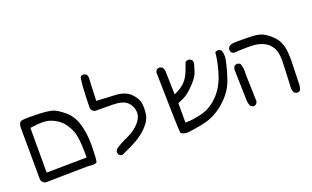

<svg xmlns="http://www.w3.org/2000/svg" viewBox="-71 -855 2142 1317"><g transform="rotate(-20 1000.0 -196.5)"><path d="M114.7 40.5V-285.2L121.6 -286.6Q167 -293.9 198.5 -293.9Q230 -293.9 251 -288.1Q294.9 -275.9 330.1 -245.6Q365.2 -214.8 387.7 -159.2Q407.7 -108.4 407.7 7.3Q407.7 17.6 407.7 36.6ZM397.9 96.2Q416.5 98.6 427 98.6Q437.5 98.6 442.4 97.9Q447.3 97.2 450.7 96.2Q456.5 94.7 458.5 92.8Q460.4 90.8 460.9 88.9Q467.3 67.9 468.3 -24.4Q468.3 -28.3 468.3 -32.7Q468.3 -120.1 448.2 -187Q427.2 -255.9 380.1 -294.7Q333 -333.5 302.7 -343.8Q272.9 -354 193.4 -356.9Q163.6 -357.9 132.3 -357.9Q101.1 -357.9 79.6 -355Q73.7 -354 70.3 -352.1Q66.9 -350.1 64.9 -348.1Q53.2 -336.4 53.2 -304.7L55.2 68.8Q57.1 82 65.9 90.8Q74.7 99.6 86.4 101.1Z M892.1 -109.4Q894.5 -127.4 894.5 -146.5Q894.5 -165.5 891.6 -184.1Q885.7 -219.7 849.6 -256.8Q813.5 -293.5 742.7 -298.3Q668.5 -303.2 602.5 -305.7L608.9 -458Q609.9 -463.4 609.9 -468.8Q609.9 -484.9 601.6 -497.6L585.4 -505.4Q583.5 -505.9 579.6 -505.9Q575.7 -505.9 570.1 -504.2Q564.5 -502.4 559.6 -498.5Q547.4 -466.8 543.5 -274.9Q545.4 -262.7 554 -253.9Q562.5 -245.1 574.7 -243.7Q631.3 -243.7 700.7 -242.7Q773.9 -241.7 804.4 -213.1Q835 -184.6 838.4 -141.1Q838.4 -137.7 838.4 -134.8Q838.4 -82 774.4 -32.2Q747.6 -11.7 714.8 2.9Q667 23.4 623.5 52.7L615.7 68.8Q615.2 70.8 615.2 72.3Q615.2 86.4 623 95.7Q631.8 102.5 643.6 104.5Q686 85.9 727.1 65.4Q793.9 32.7 835.9 -8.8Q849.6 -22.5 861.8 -38.1Q887.7 -70.8 892.1 -109.4Z M1534.7 -273.9Q1536.1 -284.2 1536.1 -290Q1536.1 -307.1 1533.7 -318.1Q1531.2 -329.1 1526.9 -338.4L1511.2 -346.2Q1509.3 -346.7 1507.8 -346.7Q1494.6 -346.7 1484.4 -340.3Q1476.1 -257.3 1448.7 -176.8Q1421.4 -96.2 1367.2 -42.5Q1312.5 11.2 1246.1 27.8Q1180.7 43.5 1134.8 43.5H1126.5V-98.6L1131.8 -100.6Q1158.7 -109.9 1184.6 -125.5Q1210.4 -140.1 1250.5 -182.1Q1290.5 -224.1 1301.8 -255.1Q1313 -286.1 1320.8 -318.8Q1321.3 -321.3 1321.3 -323.2Q1321.3 -336.9 1314 -345.7L1297.4 -354Q1295.4 -354.5 1293.9 -354.5Q1280.3 -354.5 1269.5 -347.2Q1254.4 -301.8 1239.3 -269Q1222.7 -232.4 1195.8 -208Q1169.4 -184.1 1134.3 -168.9L1123 -164.1L1118.7 -336.4Q1117.2 -350.6 1107.9 -363.8L1091.3 -371.6Q1089.4 -372.1 1085.4 -372.1Q1081.5 -372.1 1075.9 -370.4Q1070.3 -368.7 1065.4 -364.7L1057.1 -348.6Q1064.9 72.8 1069.3 94.2Q1071.3 104.5 1094.2 109.9Q1102.5 111.8 1113.3 112.8Q1168.9 108.9 1247.6 91.1Q1326.2 73.2 1396 12.2Q1465.8 -48.8 1492.7 -121.6Q1519.5 -194.3 1534.7 -273.9Z M1603.5 97.7Q1617.2 97.7 1626 90.3L1634.3 74.2L1628.4 -130.4Q1629.4 -139.2 1629.4 -147.5Q1629.4 -179.2 1618.7 -206.1L1603 -213.4Q1601.1 -213.9 1599.6 -213.9Q1585.4 -213.9 1576.2 -206.1Q1568.8 -196.8 1566.9 -184.1Q1572.8 10.7 1572.8 38.8Q1572.8 66.9 1584.5 89.4L1600.1 97.2Q1602.1 97.7 1603.5 97.7ZM1917 113.3Q1930.7 113.3 1939.5 106Q1949.7 85 1949.7 58.6Q1949.7 29.3 1952.1 -24.7Q1954.6 -78.6 1954.6 -106.2Q1954.6 -133.8 1953.6 -152.3Q1950.7 -221.7 1922.9 -264.6Q1912.1 -280.8 1897.9 -294.4Q1869.1 -322.3 1842 -337.2Q1814.9 -352.1 1773.9 -355.5Q1740.7 -357.9 1678.7 -357.9Q1660.6 -357.9 1640.6 -357.9H1634.3Q1608.4 -357.9 1588.4 -344.7L1580.6 -328.6Q1580.1 -326.7 1580.1 -322.8Q1580.1 -318.8 1581.8 -312.7Q1583.5 -306.6 1587.4 -300.3L1603 -292.5Q1660.2 -296.4 1706.5 -296.4Q1752.9 -296.4 1779.3 -290.5Q1828.1 -278.8 1853 -253.9Q1875.5 -231.4 1884.8 -206.1Q1895.5 -175.3 1895.5 -131.6Q1895.5 -87.9 1888.2 51.3Q1887.2 60.5 1887.2 64.5Q1887.2 87.4 1897.5 105L1913.6 112.8Q1915.5 113.3 1917 113.3Z"/></g></svg>

Font: NaikaiFont
Style: Light
Weight: 300
Version: Version 1.89